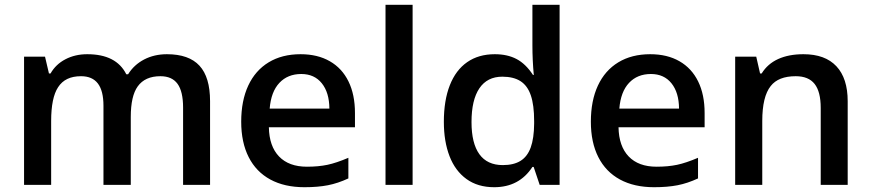

<svg xmlns="http://www.w3.org/2000/svg" viewBox="-20 -780 3674 810"><path d="M81.5 -541H169.9L186.5 -470.2H193.4Q215.3 -508.8 256.1 -530Q296.9 -551.3 348.1 -551.3Q470.7 -551.3 512.7 -466.8H520.5Q545.4 -506.8 588.1 -529.1Q630.9 -551.3 684.1 -551.3Q776.9 -551.3 821.5 -502.9Q866.2 -454.6 866.2 -353V0H752.4V-326.2Q752.4 -394 729 -426.3Q705.6 -458.5 656.7 -458.5Q591.8 -458.5 561 -415.5Q531.7 -375 531.7 -286.6V0H416.5V-334Q416.5 -396.5 393.1 -427.5Q369.6 -458.5 321.8 -458.5Q288.1 -458.5 264.2 -447Q240.2 -435.5 225.1 -412.1Q195.8 -367.7 195.8 -269.5V0H81.5Z M997.6 -266.6Q997.6 -355 1027.3 -418.9Q1057.1 -482.9 1113.5 -517.1Q1169.9 -551.3 1248 -551.3Q1319.8 -551.3 1371.3 -521.7Q1422.9 -492.2 1450.2 -436.5Q1477.5 -380.9 1477.5 -303.2V-243.2H1114.3Q1115.7 -163.1 1157.2 -119.9Q1198.7 -76.7 1274.9 -76.7Q1323.2 -76.7 1361.3 -84.7Q1399.4 -92.8 1449.7 -114.3V-27.3Q1405.8 -6.8 1363.3 1.5Q1320.8 9.8 1264.2 9.8Q1180.2 9.8 1120.4 -22.7Q1060.5 -55.2 1029.1 -117.2Q997.6 -179.2 997.6 -266.6ZM1251 -467.8Q1193.8 -467.8 1158.7 -430.4Q1123.5 -393.1 1117.7 -321.8H1369.6Q1369.1 -389.6 1337.6 -428.7Q1306.2 -467.8 1251 -467.8Z M1720.7 0H1606.4V-759.8H1720.7Z M1852.5 -266.1Q1852.5 -356.4 1877.7 -420.4Q1902.8 -484.4 1950.9 -517.8Q1999 -551.3 2067.4 -551.3Q2120.6 -551.3 2159.2 -531Q2197.8 -510.7 2228.5 -463.9H2231.9Q2226.1 -526.9 2226.1 -588.9V-759.8H2340.8V0H2256.8L2231.4 -75.7H2226.1Q2170.4 9.8 2064.9 9.8Q1995.6 9.8 1948 -24.7Q1900.4 -59.1 1876.5 -121.1Q1852.5 -183.1 1852.5 -266.1ZM2233.4 -258.3V-269.5Q2233.4 -336.4 2219.5 -377.4Q2205.6 -418.5 2176 -437.5Q2146.5 -456.5 2099.1 -456.5Q2035.6 -456.5 2002.4 -407.5Q1969.2 -358.4 1969.2 -265.1Q1969.2 -175.3 2002.4 -129.4Q2035.6 -83.5 2101.1 -83.5Q2147.5 -83.5 2176.3 -101.6Q2205.1 -119.6 2219 -158Q2232.9 -196.3 2233.4 -258.3Z M2472.7 -266.6Q2472.7 -355 2502.4 -418.9Q2532.2 -482.9 2588.6 -517.1Q2645 -551.3 2723.1 -551.3Q2794.9 -551.3 2846.4 -521.7Q2897.9 -492.2 2925.3 -436.5Q2952.6 -380.9 2952.6 -303.2V-243.2H2589.4Q2590.8 -163.1 2632.3 -119.9Q2673.8 -76.7 2750 -76.7Q2798.3 -76.7 2836.4 -84.7Q2874.5 -92.8 2924.8 -114.3V-27.3Q2880.9 -6.8 2838.4 1.5Q2795.9 9.8 2739.3 9.8Q2655.3 9.8 2595.5 -22.7Q2535.6 -55.2 2504.2 -117.2Q2472.7 -179.2 2472.7 -266.6ZM2726.1 -467.8Q2668.9 -467.8 2633.8 -430.4Q2598.6 -393.1 2592.8 -321.8H2844.7Q2844.2 -389.6 2812.7 -428.7Q2781.2 -467.8 2726.1 -467.8Z M3081.5 -541H3170.4L3186.5 -470.2H3193.4Q3218.3 -510.7 3262.9 -531Q3307.6 -551.3 3369.6 -551.3Q3460.9 -551.3 3508.5 -500.5Q3556.2 -449.7 3556.2 -353V0H3442.4V-324.7Q3442.4 -393.1 3416.7 -425.8Q3391.1 -458.5 3336.9 -458.5Q3263.7 -458.5 3231.4 -417Q3195.8 -372.6 3195.8 -269.5V0H3081.5Z"/></svg>

Font: Viking Open Sans Light
Style: Bold
Weight: 600
Foundry: Ascender Corporation
Version: Version 2.001